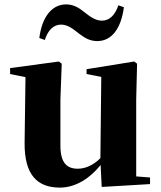

<svg xmlns="http://www.w3.org/2000/svg" viewBox="-20 -837 731 874"><path d="M519 -813C504 -769 479 -743 444 -743C411 -743 386 -765 361 -784C340 -801 315 -817 281 -817C216 -817 171 -760 159 -664L184 -655C198 -699 223 -725 258 -725C291 -725 316 -702 341 -683C363 -667 386 -650 423 -650C487 -650 531 -705 544 -804ZM600 -34V-384L604 -547L591 -557L374 -522V-500L441 -487L437 -117C408 -88 372 -69 334 -69C286 -69 255 -94 255 -174V-384L261 -547L248 -557L26 -527V-500L96 -486L92 -189C90 -37 153 17 253 17C326 17 392 -28 438 -86L443 14L663 1V-29Z"/></svg>

Font: Noto Serif KR Black
Style: Regular
Weight: 900
Version: Version 1.001;PS 1.001;hotconv 16.6.54;makeotf.lib2.5.65590